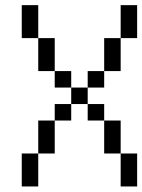

<svg xmlns="http://www.w3.org/2000/svg" viewBox="-20 -832 540 728"><path d="M62.5 -250H125V-125H62.5ZM437.5 -250H500V-125H437.5ZM125 -375H187.5V-250H125ZM375 -375H437.5V-250H375ZM187.5 -437.5H250V-375H187.5ZM312.5 -437.5H375V-375H312.5V-437.5H250V-500H312.5ZM187.5 -562.5H250V-500H187.5V-562.5H125V-687.5H187.5ZM312.5 -562.5H375V-500H312.5ZM375 -687.5H437.5V-562.5H375ZM62.5 -812.5H125V-687.5H62.5ZM437.5 -812.5H500V-687.5H437.5Z"/></svg>

Font: HE신이문
Style: regular
Weight: 500
Monospace: yes
Designer: Taeyun An (WindowsTiger)
Version: v1.1